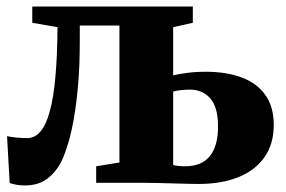

<svg xmlns="http://www.w3.org/2000/svg" viewBox="-20 -558 872 586"><path d="M55.5 8Q41.5 8 29.8 5.8Q18 3.5 9.5 0.5L1.5 -142.5Q11.5 -140 29.8 -138.2Q48 -136.5 63.5 -136.5Q86.5 -136.5 103.8 -157Q121 -177.5 132.2 -219Q143.5 -260.5 149.2 -324.2Q155 -388 155.5 -475L78.5 -488.5V-538H568.5V-488.5L508.5 -475V-328Q525 -332 551 -335.5Q577 -339 608.5 -339Q670 -339 716.5 -322Q763 -305 789.2 -269Q815.5 -233 815.5 -176.5Q815.5 -118.5 787.2 -78.2Q759 -38 707.5 -17.2Q656 3.5 585.5 3.5Q576.5 3.5 555.2 3Q534 2.5 508.5 1.8Q483 1 459.8 0.5Q436.5 0 423.5 0H273.5V-50.5L344.5 -62V-480H223.5V-432.5Q223.5 -359.5 218.5 -300.8Q213.5 -242 205.5 -196.8Q197.5 -151.5 187.8 -119.5Q178 -87.5 168.5 -67.5Q152.5 -34.5 125.2 -13.2Q98 8 55.5 8ZM544.5 -50.5Q595.5 -50.5 620.5 -81.5Q645.5 -112.5 645.5 -172Q645.5 -230 622.2 -257.2Q599 -284.5 558.5 -284.5Q545 -284.5 531.2 -282.8Q517.5 -281 508.5 -278.5V-54.5Q514.5 -52.5 524.5 -51.5Q534.5 -50.5 544.5 -50.5Z"/></svg>

Font: Merriweather 60pt Black
Style: Regular
Weight: 900
Version: Version 2.100